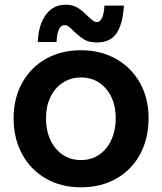

<svg xmlns="http://www.w3.org/2000/svg" viewBox="-20 -787 692 818"><path d="M38 -284Q38 -368 74.5 -434Q111 -500 176 -536.5Q241 -573 325 -573Q409 -573 474.5 -536Q540 -499 576.5 -433.5Q613 -368 613 -284Q613 -197 577 -130Q541 -63 475.5 -26Q410 11 325 11Q241 11 176 -26Q111 -63 74.5 -130Q38 -197 38 -284ZM473 -284Q473 -360 432 -408.5Q391 -457 325 -457Q282 -457 248 -435Q214 -413 195 -373.5Q176 -334 176 -284Q176 -204 217.5 -154.5Q259 -105 325 -105Q391 -105 432 -155Q473 -205 473 -284ZM294 -654Q282 -667 273 -673.5Q264 -680 255 -680Q224 -680 221 -608H141Q144 -682 175.5 -724.5Q207 -767 260 -767Q290 -767 311 -754Q332 -741 353 -719Q368 -705 376.5 -699Q385 -693 394 -693Q406 -693 414.5 -710.5Q423 -728 425 -763H508Q503 -683 476 -644.5Q449 -606 393 -606Q359 -606 339 -618.5Q319 -631 294 -654Z"/></svg>

Font: Open Sauce Sans
Style: Bold
Weight: 700
Designer: Alfredo Marco Pradil
Foundry: Creative Sauce Fz LLC
Version: Version 1.477